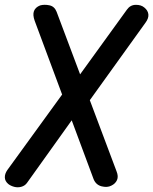

<svg xmlns="http://www.w3.org/2000/svg" viewBox="-47 -793 649 814"><path d="M-12 -13Q-26 -25 -26.5 -40.5Q-27 -56 -16 -72L238 -422L266 -441L491 -752Q505 -772 528 -772.5Q551 -773 565 -761Q580 -749 582 -732.5Q584 -716 570 -697L307 -331L280 -315L67 -17Q58 -5 43 -1Q28 3 13 -1Q-2 -5 -12 -13ZM425 -6Q408 3 384 -3Q360 -9 350 -33L100 -705Q91 -730 97 -746Q103 -762 123 -770Q141 -775 162.5 -770.5Q184 -766 193 -743L447 -67Q456 -45 449 -29.5Q442 -14 425 -6Z"/></svg>

Font: Edu QLD Beginner SemiBold
Style: Regular
Weight: 600
Designer: Tina and Corey Anderson
Foundry: Google for Education
Version: Version 1.003